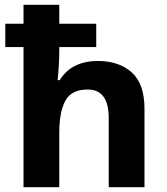

<svg xmlns="http://www.w3.org/2000/svg" viewBox="-20 -780 697 800"><path d="M227 -760V-681H381V-584H227V-575Q227 -535 224.5 -498Q222 -461 220 -446H229Q255 -488 295.5 -507Q336 -526 387 -526Q476 -526 529 -478.3Q582 -430.6 582 -326V0H433V-289Q433 -407 345 -407Q278 -407 252.5 -360.6Q227 -314.2 227 -227V0H78V-584H2V-681H78V-760Z"/></svg>

Font: Noto Sans Bassa Vah
Style: Regular
Weight: 400
Designer: Monotype Design Team
Foundry: Monotype Imaging Inc.
Version: Version 2.002